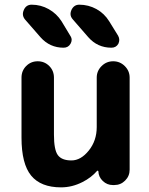

<svg xmlns="http://www.w3.org/2000/svg" viewBox="-20 -806 634 815"><path d="M316.4 -786.1Q355.5 -786.1 389.2 -767.6Q422.9 -749 443.4 -715.8L481.4 -654.3Q486.3 -645.5 486.3 -636.7Q486.3 -628.9 482.4 -620.1Q472.7 -603.5 453.1 -603.5Q393.6 -603.5 354.5 -648.4L289.1 -723.6Q279.3 -734.4 279.3 -747.1Q279.3 -754.9 283.2 -763.7Q293.9 -786.1 316.4 -786.1ZM114.3 -786.1Q153.3 -786.1 187 -767.1Q220.7 -748 241.2 -715.8L278.3 -654.3Q284.2 -645.5 284.2 -636.7Q284.2 -628.9 279.3 -620.1Q269.5 -603.5 250 -603.5Q191.4 -603.5 152.3 -647.5L85.9 -723.6Q77.1 -734.4 77.1 -747.1Q77.1 -754.9 81.1 -763.7Q90.8 -786.1 114.3 -786.1ZM209 -476.6V-234.4Q209 -169.9 225.6 -147.5Q242.2 -125 283.2 -125Q323.2 -125 356.9 -167Q390.6 -209 390.6 -266.6V-476.6Q390.6 -504.9 411.1 -525.4Q431.6 -545.9 460.4 -545.9Q489.3 -545.9 509.8 -525.4Q530.3 -504.9 530.3 -476.6V-85.9Q530.3 -58.6 511.2 -39.6Q492.2 -20.5 464.8 -20.5H459Q434.6 -20.5 416.5 -37.6Q398.4 -54.7 397.5 -79.1Q397.5 -80.1 395.5 -81.1Q393.6 -82 392.6 -81.1Q367.2 -51.8 330.1 -33.2Q286.1 -10.7 239.3 -10.7Q153.3 -10.7 112.3 -60.5Q71.3 -110.4 71.3 -221.7V-476.6Q71.3 -505.9 91.3 -525.9Q111.3 -545.9 140.1 -545.9Q168.9 -545.9 189 -525.9Q209 -505.9 209 -476.6Z"/></svg>

Font: Gen Jyuu GothicX Bold
Style: Bold
Weight: 700
Designer: Ryoko NISHIZUKA (kana &amp; ideographs); Paul D. Hunt (Latin, Greek &amp; Cyrillic); Wenlong ZHANG (bopomofo); Sandoll C
Version: Version 1.058.20140828